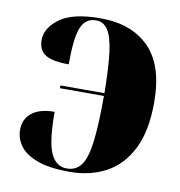

<svg xmlns="http://www.w3.org/2000/svg" viewBox="-68 -612 642 683"><g transform="rotate(10 253.5 -270.5)"><path d="M227 8Q153 8 109.5 -8.5Q66 -25 47 -51.5Q28 -78 28 -109Q28 -148 56.5 -170.5Q85 -193 138 -193Q138 -86 157 -44Q176 -2 215 -2Q249 -2 267.5 -28Q286 -54 293.5 -115Q301 -176 301 -279H142V-289H301Q300 -382 293 -436.5Q286 -491 270 -515Q254 -539 227 -539Q189 -539 173.5 -501.5Q158 -464 158 -368Q99 -368 73.5 -384Q48 -400 48 -437Q48 -480 94.5 -514.5Q141 -549 242 -549Q354 -549 417.5 -485Q481 -421 481 -287Q481 -183 448 -118Q415 -53 358 -22.5Q301 8 227 8Z"/></g></svg>

Font: Noto Serif Display SemiCondensed Black
Style: Regular
Weight: 900
Width: 4
Designer: Monotype Design Team
Foundry: Monotype Imaging Inc.
Version: Version 2.009